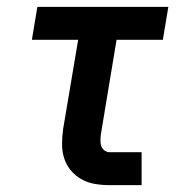

<svg xmlns="http://www.w3.org/2000/svg" viewBox="-20 -540 540 560"><path d="M300 0Q278 0 257 -3.5Q236 -7 218 -17Q200 -27 187 -42.5Q174 -58 167.5 -77.5Q161 -97 161 -119Q161 -141 164 -163L208 -424H73L89 -520H471L455 -424H320L274 -147Q273 -138 273 -129.5Q273 -121 275.5 -113.5Q278 -106 285 -101Q292 -96 300 -96H393V0Z"/></svg>

Font: Iosevka SS04
Style: Bold Italic
Weight: 700
Italic angle: -9°
Monospace: yes
Designer: Belleve Invis
Foundry: Belleve Invis
Version: Version 19.0.0; ttfautohint (v1.8.4)